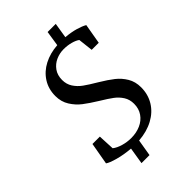

<svg xmlns="http://www.w3.org/2000/svg" viewBox="-282 -950 1167 1167"><g transform="rotate(-45 301.5 -366.5)"><path d="M226 10Q169 5.5 120.2 -8Q71.5 -21.5 55 -34L80 -175.5H143.5L148.5 -70.5Q169 -54 203.2 -44Q237.5 -34 272.5 -34Q317 -34 353.2 -50Q389.5 -66 410.8 -96.8Q432 -127.5 432 -169.5Q432 -206 414.5 -233.8Q397 -261.5 370 -281.8Q343 -302 295 -331Q241.5 -364 208 -389.8Q174.5 -415.5 150.5 -453.5Q126.5 -491.5 126.5 -541Q126.5 -601 156 -647.2Q185.5 -693.5 237 -720.2Q288.5 -747 353.5 -751.5L368.5 -849.5H438.5L422.5 -751Q470.5 -747 507 -736.2Q543.5 -725.5 564.5 -713L542 -583.5H481.5L470.5 -679Q453.5 -691.5 424.8 -699.2Q396 -707 363 -707Q329 -707 297.2 -693Q265.5 -679 245 -650.5Q224.5 -622 224.5 -581Q224.5 -544 243 -515.8Q261.5 -487.5 290.2 -466.8Q319 -446 371.5 -415Q423 -384 456 -358Q489 -332 511 -295.2Q533 -258.5 533 -210Q533 -149.5 503.8 -101.5Q474.5 -53.5 420.8 -24.5Q367 4.5 295.5 10L277.5 117.5H208.5Z"/></g></svg>

Font: Merriweather Text
Style: Italic
Weight: 400
Italic angle: -7.8°
Designer: Eben Sorkin
Foundry: Eben Sorkin
Version: Version 2.100